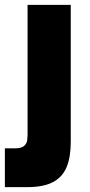

<svg xmlns="http://www.w3.org/2000/svg" viewBox="-72 -547 369 787"><path d="M-52 220V61H-11Q16 61 27 51Q38 41 39.5 28Q41 15 41 7V-527H218V35Q218 97 201 138Q184 179 145 199.5Q106 220 40 220Z"/></svg>

Font: Onest Black
Style: Regular
Weight: 900
Designer: Dmitri Voloshin, Andrey Kudryavtsev
Foundry: Dmitri Voloshin, Andrey Kudryavtsev
Version: Version 1.000;gftools[0.9.33]